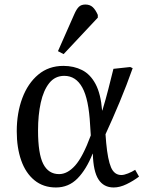

<svg xmlns="http://www.w3.org/2000/svg" viewBox="-20 -814 665 848"><path d="M227 14Q171 14 132 -18Q93 -50 73.5 -106Q54 -162 54 -234Q54 -315 78.5 -380.5Q103 -446 149 -484.5Q195 -523 260 -523Q306 -523 342.5 -504.5Q379 -486 402 -443Q425 -400 431 -326H432Q447 -375 458.5 -420.5Q470 -466 481 -510L555 -518L566 -513Q540 -439 508.5 -363.5Q477 -288 446 -221L449 -183Q456 -108 470.5 -74.5Q485 -41 516 -41Q528 -41 545.5 -48Q563 -55 577 -64L594 -34Q569 -15 539 -0.5Q509 14 482 14Q438 14 415 -21.5Q392 -57 390 -135H389Q361 -65 322 -25.5Q283 14 227 14ZM241 -45Q278 -45 312 -83Q346 -121 381 -216L378 -262Q372 -376 343.5 -427.5Q315 -479 264 -479Q223 -479 197.5 -447Q172 -415 160 -360.5Q148 -306 148 -238Q148 -135 171 -90Q194 -45 241 -45ZM261 -575 236 -588 308 -751Q318 -774 328.5 -784Q339 -794 357 -794Q377 -794 389.5 -782.5Q402 -771 412 -748V-736Z"/></svg>

Font: Literata 36pt
Style: Italic
Weight: 400
Italic angle: -2°
Designer: Latin by Veronika Burian and Jose Scaglione. Greek by Irene Vlachou. Cyrillic by Vera Evstafieva
Foundry: TypeTogether
Version: Version 3.002